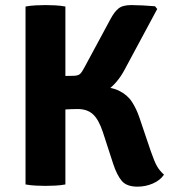

<svg xmlns="http://www.w3.org/2000/svg" viewBox="-20 -708 657 737"><path d="M78 -683Q96.5 -686.5 118.5 -687.5Q140.5 -688.5 154.5 -688.5Q170 -688.5 191.2 -687.5Q212.5 -686.5 231 -683V0Q212.5 3.5 191.2 4.5Q170 5.5 154.5 5.5Q140.5 5.5 118.5 4.5Q96.5 3.5 78 0ZM609.5 -37.5Q594.5 -15.5 566.5 -3.5Q538.5 8.5 508 8.5Q466.5 8.5 447.8 -13.2Q429 -35 414.5 -79L375 -200.5Q359 -249 337 -269.2Q315 -289.5 278 -289.5Q256.5 -289.5 224.2 -287.5Q192 -285.5 153.5 -281.5V-375.5H348.5Q404.5 -375.5 436.8 -359.8Q469 -344 486.5 -317Q504 -290 515.5 -255.5L558.5 -128.5Q573 -86.5 582.8 -69.8Q592.5 -53 609.5 -37.5ZM404 -634.5Q418.5 -662 434.5 -675.2Q450.5 -688.5 484 -688.5Q502.5 -688.5 527.5 -687.2Q552.5 -686 575 -684L583.5 -673.5L458 -440Q430.5 -388 387.8 -358.2Q345 -328.5 274.5 -328.5H153.5V-414.5Q180 -415.5 207.2 -416Q234.5 -416.5 260.5 -417Q279 -417 286.8 -423.8Q294.5 -430.5 304.5 -450Z"/></svg>

Font: Signika Negative
Style: Bold
Weight: 700
Designer: Anna Giedry
Foundry: Anna Giedry
Version: Version 2.001